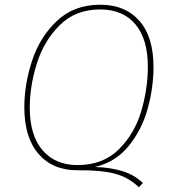

<svg xmlns="http://www.w3.org/2000/svg" viewBox="-20 -711 714 813"><path d="M382 -4Q447 -2 498 13.5Q549 29 585 64L568 82Q525 40 466.5 24.5Q408 9 311 10H308Q203 10 143 -59.5Q83 -129 83 -257Q83 -353 115.5 -453Q148 -553 220.5 -622Q293 -691 404 -691Q510 -691 570 -623Q630 -555 630 -427Q630 -341 605.5 -251.5Q581 -162 525 -93Q469 -24 382 -4ZM308 -12Q416 -12 483 -78.5Q550 -145 578 -240Q606 -335 606 -428Q606 -546 553 -608.5Q500 -671 404 -671Q300 -671 233 -604.5Q166 -538 136 -442Q106 -346 106 -255Q106 -138 160 -75Q214 -12 308 -12Z"/></svg>

Font: Fira Sans Thin
Style: Italic
Weight: 250
Italic angle: -8°
Designer: Carrois Corporate & Edenspiekermann AG
Foundry: Carrois Corporate GbR & Edenspiekermann AG
Version: Version 4.203